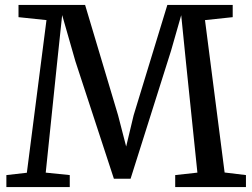

<svg xmlns="http://www.w3.org/2000/svg" viewBox="-20 -763 1029 783"><path d="M89.5 -58.5 169.5 -681 55.5 -693V-743H327L461.5 -293L494.5 -165.5L525 -293L662.5 -743H929V-693L816 -681L896 -59.5L983 -49V0H694.5V-49L785 -59L738.5 -508L719 -701L677.5 -556L512.5 -34H444.5L287.5 -513L233.5 -701.5L213 -508L166.5 -59L264.5 -49V0H6V-49Z"/></svg>

Font: Merriweather 20pt
Style: Regular
Weight: 400
Version: Version 2.100